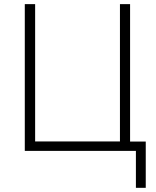

<svg xmlns="http://www.w3.org/2000/svg" viewBox="-20 -734 759 934"><path d="M689 -45.4V179.7H641.1V0H100.6V-713.9H150.9V-45.9H563.5V-713.9H612.8V-45.4Z"/></svg>

Font: Open Sans Light
Style: Regular
Weight: 300
Designer: Monotype Design Team
Foundry: Monotype Imaging Inc.
Version: Version 3.000; ttfautohint (v1.8.4)